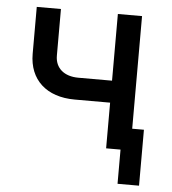

<svg xmlns="http://www.w3.org/2000/svg" viewBox="-51 -597 701 783"><g transform="rotate(5 300.0 -205.0)"><path d="M400 0H459V140H547V-89H499V-550H400V-277H262C204 -277 167 -308 167 -359V-550H68V-358C68 -252 139 -187 255 -187H400Z"/></g></svg>

Font: JetBrains Mono Medium
Style: Regular
Weight: 436
Monospace: yes
Designer: Philipp Nurullin, Konstantin Bulenkov
Foundry: JetBrains
Version: Version 2.305